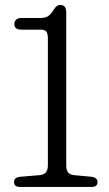

<svg xmlns="http://www.w3.org/2000/svg" viewBox="-20 -738 430 758"><path d="M63.5 -621Q36.5 -621 36.5 -643.5Q36.5 -653.5 43.8 -660.2Q51 -667 64 -667H139.5Q158.5 -667 169.8 -674.2Q181 -681.5 191.5 -699Q203 -718.5 218 -718.5Q241.5 -718.5 241.5 -689.5V-84Q241.5 -67.5 248.5 -57.8Q255.5 -48 273 -46.5L342.5 -40Q365 -36.5 365 -19Q365 0 341.5 0H59.5Q35.5 0 35.5 -19Q35.5 -37.5 58.5 -40L136 -46.5Q169 -49 169 -84.5V-584.5Q169 -606 162.8 -613.5Q156.5 -621 141 -621Z"/></svg>

Font: Fraunces 72pt SuperSoft Light
Style: Regular
Weight: 300
Version: Version 1.000;[0bf87f6ff]